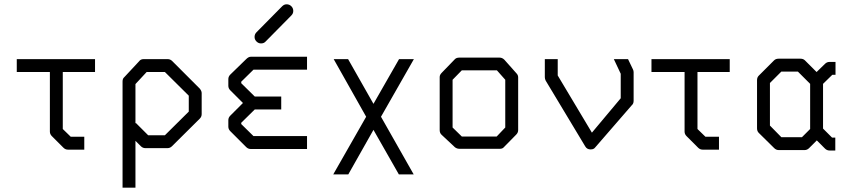

<svg xmlns="http://www.w3.org/2000/svg" viewBox="-20 -745 3976 893"><path d="M58 -410V-470H422V-410H272V-145L309 -109H372V-49H296Q284 -49 275 -58L221 -112Q212 -121 212 -133V-410Z M610 -171 612 -173 669 -116H747L858 -226V-300L747 -410H662L610 -354ZM610 -90V128H550V-366Q550 -379.5 558 -386L627 -460Q634 -470 648 -470H760Q772 -470 781 -461L909 -333Q918 -322 918 -312V-214Q918 -202 909 -193L780 -65Q771 -56 759 -56H656Q644 -56 635 -65Z M1164 -573Q1164 -586 1173 -595L1292.5 -716Q1301.5 -725 1313 -725Q1326 -725 1335 -716Q1344 -707 1344 -694Q1344 -682 1335 -673L1215.5 -552Q1207.5 -543 1194 -543Q1182 -543 1173 -552Q1164 -561 1164 -573ZM1408 -52H1146Q1134 -52 1125 -61L1051 -135Q1042 -144 1042 -156V-186Q1042 -198 1051 -207L1110 -266L1051 -325Q1042 -334 1042 -346V-377Q1042 -389 1051 -398L1125 -470Q1136 -481 1146 -481H1408V-421H1159L1102 -365V-358L1165 -296H1288V-236H1165L1102 -174V-168L1159 -112H1408Z M1836 -470H1905L1752 -202L1904 66H1835L1717 -141L1600 66H1530L1683 -202L1532 -470H1599L1717 -262Z M2085 -374V-152L2128 -110H2290L2330 -152V-374L2291 -418H2128ZM2035 -407 2096 -470Q2103 -477 2116 -477H2304Q2316 -477 2326 -467L2382 -404Q2390 -396 2390 -385V-140Q2390 -128 2381 -119L2323 -60Q2317 -53 2305.5 -53H2302H2116Q2105.5 -53 2096 -60L2034 -118Q2025 -126 2025 -140V-387Q2025 -397 2035 -407Z M2901 -470 2924 -422Q2927 -416 2927 -409V-276Q2927 -262.5 2918 -255L2748 -59L2743 -54Q2736.5 -50 2727 -50Q2710 -50 2702 -64L2518 -370Q2514 -378 2514 -386V-470H2574V-394L2733 -128L2867 -288V-402L2835 -470Z M3010 -410V-470H3374V-410H3224V-145L3261 -109H3324V-49H3248Q3236 -49 3227 -58L3173 -112Q3164 -121 3164 -133V-410Z M3808 -147 3850 -105H3865V-45H3838Q3826 -45 3817 -54L3779 -92L3743 -56Q3734 -47 3722 -47H3602Q3590 -47 3581 -56L3509 -127Q3501 -135 3501 -148V-372Q3501 -385 3509 -393L3580 -464Q3588 -472 3601 -472H3703Q3716 -472 3724 -464L3778 -410L3817 -448Q3826 -457 3838 -457H3866V-397H3851L3808 -355ZM3748 -145V-355L3691 -412H3614L3561 -359V-161L3614 -107H3710Z"/></svg>

Font: IBM 3270 Semi-Condensed
Style: Condensed
Weight: 400
Monospace: yes
Version: Version 2.3.1